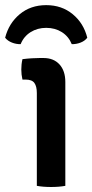

<svg xmlns="http://www.w3.org/2000/svg" viewBox="-53 -724 360 748"><path d="M201.5 0Q177.5 4.5 146 4.5Q114.5 4.5 90.5 0V-361.5Q90.5 -387.5 81 -400.8Q71.5 -414 46.5 -414H34.5Q30 -433 30 -453Q30 -462.5 31 -472.8Q32 -483 34.5 -493.5Q54 -496 72 -497Q90 -498 101.5 -498H116.5Q156 -498 178.8 -473Q201.5 -448 201.5 -404.5ZM287 -577Q277.5 -564.5 260.8 -558Q244 -551.5 226.5 -552Q214.5 -582 188 -598.8Q161.5 -615.5 127 -615.5Q93 -615.5 66.2 -598.8Q39.5 -582 27.5 -552Q10.5 -551.5 -6.2 -558Q-23 -564.5 -33 -577Q-18.5 -633.5 24 -668.8Q66.5 -704 127 -704Q187.5 -704 230.2 -668.8Q273 -633.5 287 -577Z"/></svg>

Font: Signika Negative Medium
Style: Regular
Weight: 500
Designer: Anna Giedry
Foundry: Anna Giedry
Version: Version 2.001